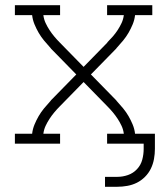

<svg xmlns="http://www.w3.org/2000/svg" viewBox="-20 -550 640 735"><path d="M382 165V127H429Q450 127 470 120Q490 113 504.5 97.5Q519 82 524.5 61.5Q530 41 530 20V0H390V-38H454Q452 -54 445.5 -68Q439 -82 430.5 -95Q422 -108 412 -120Q402 -132 391 -143L300 -236L209 -143Q198 -132 188 -120Q178 -108 169.5 -95Q161 -82 154.5 -68Q148 -54 146 -38H210V0H37V-38H103Q105 -56 112 -73Q119 -90 128 -105.5Q137 -121 148.5 -135Q160 -149 172 -162L173 -163Q174 -165 175.5 -166.5Q177 -168 179 -170L272 -265L179 -360Q177 -362 175.5 -363.5Q174 -365 173 -367L172 -368Q160 -381 148.5 -395Q137 -409 128 -424.5Q119 -440 112 -457Q105 -474 103 -492H37V-530H210V-492H146Q148 -476 154.5 -462Q161 -448 169.5 -435Q178 -422 188 -410Q198 -398 209 -387L300 -294L391 -387Q391 -387 391 -387Q391 -387 391 -387V-388Q402 -399 412 -410.5Q422 -422 430.5 -435Q439 -448 445.5 -462Q452 -476 454 -492H390V-530H563V-492H497Q495 -474 488 -457Q481 -440 472 -424.5Q463 -409 451.5 -395Q440 -381 428 -368L427 -367Q426 -365 424.5 -363.5Q423 -362 421 -360L328 -265L421 -170Q423 -168 424.5 -166.5Q426 -165 427 -163L428 -162Q440 -149 451.5 -135Q463 -121 472 -105.5Q481 -90 488 -73Q495 -56 497 -38H573V20Q573 39 569.5 58.5Q566 78 557.5 95.5Q549 113 535 127Q521 141 504 149.5Q487 158 467.5 161.5Q448 165 429 165Z"/></svg>

Font: Iosevka Curly Slab XLtEx
Style: Regular
Weight: 200
Width: 7
Monospace: yes
Designer: Belleve Invis
Foundry: Belleve Invis
Version: Version 11.1.0; ttfautohint (v1.8.3)